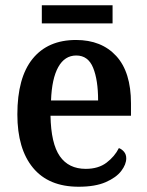

<svg xmlns="http://www.w3.org/2000/svg" viewBox="-20 -700 560 730"><path d="M279 10Q165 10 105.5 -62Q46 -134 46 -265Q46 -405 104 -476.5Q162 -548 269 -548Q366 -548 422 -487Q478 -426 478 -307V-260H172Q174 -154 207.5 -106Q241 -58 306 -58Q354 -58 385 -81.5Q416 -105 432 -137Q443 -133 451.5 -123Q460 -113 460 -98Q460 -75 441 -50Q422 -25 382 -7.5Q342 10 279 10ZM353 -318Q353 -396 334 -442.5Q315 -489 270 -489Q226 -489 201.5 -445Q177 -401 174 -318ZM139 -611V-680H408V-611Z"/></svg>

Font: Noto Serif Myanmar SemiCondensed SemiBold
Style: Regular
Weight: 600
Width: 4
Designer: Ben Mitchell and the Monotype Design Team
Foundry: Monotype Imaging Inc.
Version: Version 2.106; ttfautohint (v1.8.4.7-5d5b)